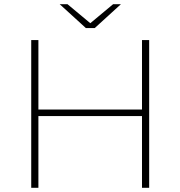

<svg xmlns="http://www.w3.org/2000/svg" viewBox="-20 -890 855 910"><path d="M429 -757 553 -870H516L408 -780L300 -870H263L387 -757ZM653 -700V-371H162V-700H128V0H162V-340H653V0H687V-700Z"/></svg>

Font: Talent ExtraLight
Style: Regular
Weight: 200
Designer: Mike Powis
Version: Version 1.001;hotconv 1.0.109;makeotfexe 2.5.65596